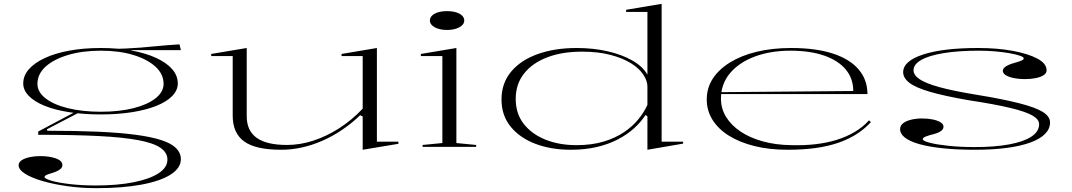

<svg xmlns="http://www.w3.org/2000/svg" viewBox="-20 -765 5581 1000"><path d="M481 215Q405 215 333 205Q261 195 203.5 178.5Q146 162 111.5 140.5Q77 119 77 96Q77 80 93 69.5Q109 59 134.5 53.5Q160 48 189 48Q237 48 271 60Q305 72 305 95Q305 106 295.5 114.5Q286 123 272.5 128.5Q259 134 245 138Q231 142 221.5 146.5Q212 151 212 156Q212 166 248.5 176.5Q285 187 346 194Q407 201 479 201Q593 201 677 184Q761 167 806.5 137Q852 107 852 66Q852 30 816 5Q780 -20 700.5 -35Q621 -50 492.5 -56.5Q364 -63 179 -63V-80L377 -185L394 -180L225 -92L226 -84Q376 -84 490.5 -79Q605 -74 687 -63Q769 -52 821 -35Q873 -18 897.5 7Q922 32 922 64Q922 110 869 144Q816 178 717 196.5Q618 215 481 215ZM505 -169Q416 -169 341.5 -180.5Q267 -192 213.5 -213.5Q160 -235 130.5 -265Q101 -295 101 -330Q101 -371 130.5 -404.5Q160 -438 214 -463Q268 -488 342 -501.5Q416 -515 505 -515Q594 -515 667 -501.5Q740 -488 794 -463Q848 -438 877 -404.5Q906 -371 906 -330Q906 -295 877 -265Q848 -235 794 -213.5Q740 -192 666.5 -180.5Q593 -169 505 -169ZM505 -183Q602 -183 675 -201.5Q748 -220 790 -253Q832 -286 832 -328Q832 -379 790 -417.5Q748 -456 675 -478.5Q602 -501 505 -501Q409 -501 334 -478.5Q259 -456 217 -417.5Q175 -379 175 -328Q175 -286 217 -253Q259 -220 334 -201.5Q409 -183 505 -183ZM664 -491 565 -510Q602 -511 638.5 -512.5Q675 -514 711.5 -517Q748 -520 783 -523.5Q818 -527 851 -529.5Q884 -532 915 -534L922 -504H664Z M1444 15Q1311 15 1251.5 -28.5Q1192 -72 1192 -162V-473H1080V-484L1265 -515V-160Q1265 -84 1317 -47Q1369 -10 1475 -10Q1543 -10 1612 -32.5Q1681 -55 1746.5 -97Q1812 -139 1869 -199V-473H1759V-484L1943 -515V-27H2055V-16L1869 15V-158L1856 -165Q1765 -78 1658 -31.5Q1551 15 1444 15Z M2308 -609Q2282 -609 2262 -615.5Q2242 -622 2230.5 -633Q2219 -644 2219 -658Q2219 -673 2230.5 -684Q2242 -695 2262 -701Q2282 -707 2308 -707Q2335 -707 2355 -701Q2375 -695 2386.5 -684Q2398 -673 2398 -658Q2398 -644 2386.5 -633Q2375 -622 2355 -615.5Q2335 -609 2308 -609ZM2181 0V-10L2284 -20V-473H2172V-484L2357 -515V-20L2460 -10V0Z M3426 -745V-27H3538V-17L3352 15V-159L3342 -166Q3318 -129 3282 -96.5Q3246 -64 3198 -39Q3150 -14 3089 0.5Q3028 15 2953 15Q2850 15 2768.5 -16Q2687 -47 2639.5 -105.5Q2592 -164 2592 -247Q2592 -331 2641.5 -391Q2691 -451 2779.5 -483Q2868 -515 2984 -515Q3068 -515 3142 -498.5Q3216 -482 3271.5 -451Q3327 -420 3352 -376V-703H3241V-714ZM3011 -496Q2908 -496 2830.5 -466.5Q2753 -437 2709.5 -382Q2666 -327 2666 -250Q2666 -173 2708 -119.5Q2750 -66 2821.5 -37.5Q2893 -9 2982 -9Q3062 -9 3123.5 -27.5Q3185 -46 3230 -76.5Q3275 -107 3305 -144Q3335 -181 3352 -219V-314Q3352 -344 3330.5 -376.5Q3309 -409 3266.5 -435.5Q3224 -462 3160 -479Q3096 -496 3011 -496Z M4101 -515Q4228 -515 4316.5 -486.5Q4405 -458 4451.5 -404Q4498 -350 4498 -275H3735V-285L4424 -291Q4424 -356 4385 -403Q4346 -450 4272.5 -475.5Q4199 -501 4098 -501Q3992 -501 3910 -470Q3828 -439 3781.5 -383Q3735 -327 3735 -251Q3735 -199 3762 -155.5Q3789 -112 3837.5 -79.5Q3886 -47 3953.5 -28.5Q4021 -10 4101 -9Q4168 -7 4228 -14Q4288 -21 4339 -37Q4390 -53 4432 -78Q4474 -103 4506 -138L4516 -129Q4484 -94 4442 -67Q4400 -40 4346.5 -21.5Q4293 -3 4227.5 6Q4162 15 4082 15Q3986 15 3908.5 -4.5Q3831 -24 3776 -58.5Q3721 -93 3691 -141Q3661 -189 3661 -247Q3661 -307 3692.5 -355.5Q3724 -404 3782.5 -440Q3841 -476 3921.5 -495.5Q4002 -515 4101 -515Z M5057 15Q4965 15 4892.5 7.5Q4820 0 4769.5 -14Q4719 -28 4693.5 -48Q4668 -68 4668 -92Q4668 -111 4683.5 -123Q4699 -135 4725 -141.5Q4751 -148 4782 -148Q4812 -148 4837 -143Q4862 -138 4878 -128.5Q4894 -119 4894 -105Q4894 -93 4882 -83.5Q4870 -74 4848 -68Q4813 -59 4799.5 -53Q4786 -47 4786 -40Q4786 -31 4822.5 -21.5Q4859 -12 4920.5 -5.5Q4982 1 5057 1Q5161 1 5236.5 -13Q5312 -27 5352 -53.5Q5392 -80 5392 -118Q5392 -143 5358 -163Q5324 -183 5243.5 -202.5Q5163 -222 5025 -243Q4898 -265 4823 -287Q4748 -309 4716 -334Q4684 -359 4684 -389Q4684 -447 4787.5 -481Q4891 -515 5075 -515Q5175 -515 5255.5 -500Q5336 -485 5383.5 -459.5Q5431 -434 5431 -399Q5431 -383 5415 -373Q5399 -363 5373.5 -358Q5348 -353 5319 -353Q5298 -353 5277.5 -355.5Q5257 -358 5240 -363.5Q5223 -369 5213 -377.5Q5203 -386 5203 -396Q5203 -420 5262 -437Q5291 -445 5301.5 -450Q5312 -455 5312 -461Q5312 -468 5291.5 -475Q5271 -482 5237 -488Q5203 -494 5161.5 -497.5Q5120 -501 5078 -501Q4972 -501 4895.5 -488.5Q4819 -476 4778.5 -453Q4738 -430 4738 -399Q4738 -374 4769.5 -352.5Q4801 -331 4871.5 -311.5Q4942 -292 5057 -273Q5204 -249 5289.5 -227Q5375 -205 5412 -181.5Q5449 -158 5449 -127Q5449 -94 5423 -67.5Q5397 -41 5346 -22.5Q5295 -4 5222.5 5.5Q5150 15 5057 15Z"/></svg>

Font: Kalnia Expanded ExtraLight
Style: Regular
Weight: 250
Width: 7
Designer: Frida Medrano
Foundry: Frida Medrano
Version: Version 1.105